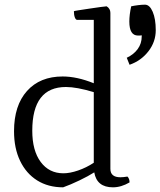

<svg xmlns="http://www.w3.org/2000/svg" viewBox="-20 -789 686 821"><path d="M250 12Q186 12 139 -17.5Q92 -47 66 -101Q40 -155 40 -228Q40 -338 95.5 -400Q151 -462 248 -462Q309 -462 381 -433V-704H310Q304 -704 300 -714.5Q296 -725 296 -741Q296 -742 315.5 -745Q335 -748 361.5 -752Q388 -756 410 -759Q432 -762 436 -762Q452 -752 452 -734V-67Q452 -31 495 -31Q507 -31 525 -34Q534 -25 534 -9Q498 12 463 12Q394 12 383 -52Q358 -36 319.5 -17.5Q281 1 250 12ZM251 -48Q279 -48 314 -60Q349 -72 381 -93V-395Q308 -417 262 -417Q118 -417 118 -230Q118 -145 154 -96.5Q190 -48 251 -48ZM534 -512 522 -542Q552 -556 569 -579.5Q586 -603 586 -633V-638Q581 -637 578 -637Q575 -637 570 -637Q533 -637 533 -697Q533 -711 535 -727.5Q537 -744 541 -762Q555 -765 571 -767Q587 -769 600 -769Q620 -769 633 -738.5Q646 -708 646 -660Q646 -610 614.5 -569.5Q583 -529 534 -512Z"/></svg>

Font: Mate
Style: Regular
Weight: 400
Designer: Eduardo Rodriguez Tunni
Foundry: Eduardo Rodriguez Tunni
Version: Version 1.003; ttfautohint (v1.8.4.7-5d5b);gftools[0.9.24]